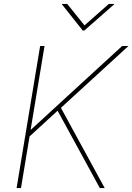

<svg xmlns="http://www.w3.org/2000/svg" viewBox="-20 -963 678 983"><path d="M128.4 -261.7 123 -285.2Q157.7 -316.9 189.5 -345.9Q221.2 -375 252.9 -404.1Q284.7 -433.1 318.8 -464.8L605.5 -727.5H637.7L284.7 -404.3L277.8 -398.9ZM64.9 0 185.5 -727.5H208L165 -468.8L135.3 -289.1L132.8 -273.4L87.4 0ZM491.2 0 271 -403.3 289.1 -416 516.1 0ZM324.2 -942.9 412.6 -833 537.1 -942.9H564.5L564 -940.4L411.6 -806.6H403.8L297.4 -940.4L297.9 -942.9Z"/></svg>

Font: Inter 16pt Thin
Style: Italic
Weight: 250
Italic angle: -9.3988°
Version: Version 4.001;git-66647c0bb